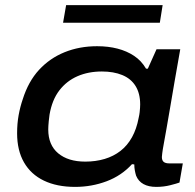

<svg xmlns="http://www.w3.org/2000/svg" viewBox="-20 -720 764 752"><path d="M274 12Q203 12 152 -12.5Q101 -37 74 -84Q47 -131 47 -198Q47 -236 53 -269Q59 -302 69 -331Q91 -401 133 -446.5Q175 -492 233 -515.5Q291 -539 360 -539Q404 -539 440.5 -529.5Q477 -520 505.5 -501Q534 -482 552 -451H559L593 -527H686L664 -402Q654 -343 646 -296.5Q638 -250 632 -215.5Q626 -181 621.5 -157Q617 -133 615.5 -120Q614 -107 614 -105Q614 -92 621 -86Q628 -80 644 -80H696L683 -5Q672 -1 646.5 5.5Q621 12 592 12Q562 12 542 1Q522 -10 513 -32Q510 -42 508 -53Q506 -64 506 -76L497 -77Q456 -32 397.5 -10Q339 12 274 12ZM314 -87Q355 -87 390 -97.5Q425 -108 452 -129Q479 -150 497 -182.5Q515 -215 523 -258Q526 -271 527 -280.5Q528 -290 528.5 -297.5Q529 -305 529 -311Q529 -354 511 -383Q493 -412 459 -426Q425 -440 379 -440Q326 -440 283.5 -421.5Q241 -403 212.5 -366Q184 -329 174 -271Q172 -257 171 -246Q170 -235 169.5 -227.5Q169 -220 169 -213Q169 -152 208 -119.5Q247 -87 314 -87ZM227 -631 239 -700H617L606 -631Z"/></svg>

Font: Archivo Expanded Medium
Style: Italic
Weight: 500
Width: 7
Italic angle: -10°
Designer: Hector Gatti
Foundry: Omnibus-Type
Version: Version 2.001